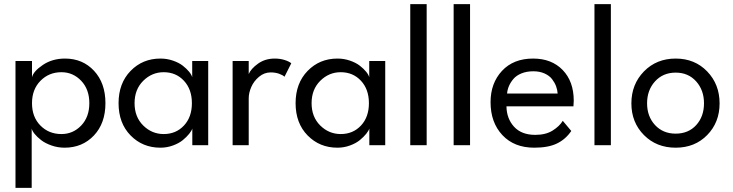

<svg xmlns="http://www.w3.org/2000/svg" viewBox="-20 -708 3572 936"><path d="M134.5 208H55.5V-410.5H136V-331.5Q143 -360.5 189 -391.5Q235 -422.5 297 -422.5Q383 -422.5 438.5 -362.8Q494 -303 494 -205Q494 -107 437.8 -47.5Q381.5 12 295 12Q261.5 12 231 1.2Q200.5 -9.5 180.8 -24.8Q161 -40 148.8 -55.2Q136.5 -70.5 134.5 -81.5ZM279.5 -356Q218.5 -356 177.2 -314Q136 -272 136 -205Q136 -137.5 177 -96Q218 -54.5 279.5 -54.5Q336 -54.5 375.8 -96Q415.5 -137.5 415.5 -205Q415.5 -272.5 375.8 -314.2Q336 -356 279.5 -356Z M917.5 0V-81.5Q914.5 -71 902.5 -56Q890.5 -41 871.5 -25.2Q852.5 -9.5 823.2 1.2Q794 12 762 12Q675 12 616.5 -47.8Q558 -107.5 558 -205Q558 -302 616.5 -362.2Q675 -422.5 762 -422.5Q794 -422.5 823 -412.5Q852 -402.5 871 -387.8Q890 -373 902 -358.2Q914 -343.5 917 -331.5V-410.5H995V0ZM778 -54.5Q838 -54.5 876.8 -96Q915.5 -137.5 915.5 -205Q915.5 -272.5 876.8 -314.2Q838 -356 778 -356Q720.5 -356 678.2 -314Q636 -272 636 -205Q636 -138 678.2 -96.2Q720.5 -54.5 778 -54.5Z M1192.5 0H1114V-410.5H1192.5V-347Q1203.5 -373 1238 -397.8Q1272.5 -422.5 1319.5 -422.5Q1345.5 -422.5 1367.5 -415.5Q1389.5 -408.5 1400 -399.5L1367 -334Q1358.5 -342 1340.5 -348.5Q1322.5 -355 1299.5 -355Q1268 -355 1242.5 -333.5Q1217 -312 1204.8 -283.5Q1192.5 -255 1192.5 -228.5Z M1780.5 0V-81.5Q1777.5 -71 1765.5 -56Q1753.5 -41 1734.5 -25.2Q1715.5 -9.5 1686.2 1.2Q1657 12 1625 12Q1538 12 1479.5 -47.8Q1421 -107.5 1421 -205Q1421 -302 1479.5 -362.2Q1538 -422.5 1625 -422.5Q1657 -422.5 1686 -412.5Q1715 -402.5 1734 -387.8Q1753 -373 1765 -358.2Q1777 -343.5 1780 -331.5V-410.5H1858V0ZM1641 -54.5Q1701 -54.5 1739.8 -96Q1778.5 -137.5 1778.5 -205Q1778.5 -272.5 1739.8 -314.2Q1701 -356 1641 -356Q1583.5 -356 1541.2 -314Q1499 -272 1499 -205Q1499 -138 1541.2 -96.2Q1583.5 -54.5 1641 -54.5Z M2060 0H1980V-688H2060Z M2271.5 0H2191.5V-688H2271.5Z M2449 -189.5Q2450 -129.5 2486.2 -90Q2522.5 -50.5 2589.5 -50.5Q2641 -50.5 2674.5 -71.8Q2708 -93 2723.5 -119L2765 -69.5Q2737.5 -29 2695.2 -8.5Q2653 12 2584.5 12Q2486.5 12 2429 -49.5Q2371.5 -111 2371.5 -210Q2371.5 -302.5 2427.2 -362.5Q2483 -422.5 2579 -422.5Q2669 -422.5 2723 -366.8Q2777 -311 2777 -217Q2777 -204.5 2775.5 -189.5ZM2698.5 -252Q2697.5 -269.5 2691 -287.2Q2684.5 -305 2671.5 -322Q2658.5 -339 2634.8 -349.8Q2611 -360.5 2580 -360.5Q2547.5 -360.5 2522.2 -350.2Q2497 -340 2482.8 -323Q2468.5 -306 2461 -288.2Q2453.5 -270.5 2452 -252Z M2958 0H2878V-688H2958Z M3274 12Q3180 12 3119 -49.8Q3058 -111.5 3058 -204Q3058 -297 3119.2 -359.8Q3180.5 -422.5 3274 -422.5Q3367 -422.5 3427.5 -359.8Q3488 -297 3488 -204Q3488 -111.5 3427.8 -49.8Q3367.5 12 3274 12ZM3412 -204.5Q3412 -268.5 3373.8 -311.2Q3335.5 -354 3274 -354Q3212 -354 3173.2 -311.2Q3134.5 -268.5 3134.5 -204.5Q3134.5 -140.5 3173.2 -98.5Q3212 -56.5 3274 -56.5Q3336 -56.5 3374 -98.2Q3412 -140 3412 -204.5Z"/></svg>

Font: League Spartan
Style: Regular
Weight: 350
Foundry: The League of Moveable Type
Version: Version 2.002